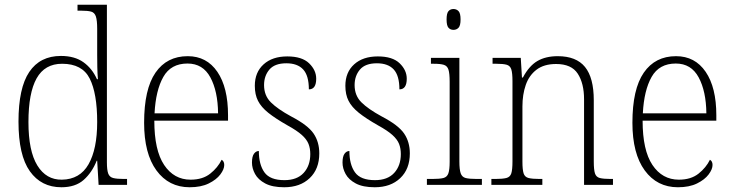

<svg xmlns="http://www.w3.org/2000/svg" viewBox="-20 -780 3091 810"><path d="M239 10Q154 10 106 -57.5Q58 -125 58 -267Q58 -409 103.5 -476.5Q149 -544 237 -544Q295 -544 332 -517.5Q369 -491 389 -446H393Q391 -471 390.5 -498Q390 -525 390 -548V-658Q390 -694 384.5 -710.5Q379 -727 364.5 -731Q350 -735 322 -735H307V-760H431V-95Q431 -63 436.5 -48Q442 -33 457.5 -29Q473 -25 503 -25H516V0H396L390 -102H388Q368 -52 333 -21Q298 10 239 10ZM241 -22Q317 -23 353.5 -87Q390 -151 390 -265Q390 -386 358.5 -448.5Q327 -511 242 -511Q169 -511 134.5 -449.5Q100 -388 100 -265Q100 -143 137.5 -82Q175 -21 241 -22Z M780 10Q692 10 640 -61Q588 -132 588 -262Q588 -404 636 -473.5Q684 -543 772 -543Q852 -543 897 -477Q942 -411 942 -294V-271H631Q631 -146 672.5 -84Q714 -22 784 -22Q835 -22 867 -47.5Q899 -73 915 -106Q926 -100 926 -84Q926 -66 909.5 -44Q893 -22 860.5 -6Q828 10 780 10ZM900 -302Q899 -395 867.5 -453.5Q836 -512 771 -512Q701 -512 669 -455.5Q637 -399 632 -302Z M1179 10Q1129 10 1099 -6Q1069 -22 1056 -46Q1043 -70 1043 -94Q1043 -120 1051.5 -131.5Q1060 -143 1072 -143Q1072 -86 1095.5 -53Q1119 -20 1180 -20Q1233 -20 1261 -50.5Q1289 -81 1289 -130Q1289 -154 1281.5 -173Q1274 -192 1253.5 -210.5Q1233 -229 1193 -251Q1142 -280 1112 -304Q1082 -328 1068.5 -354.5Q1055 -381 1055 -418Q1055 -475 1092 -508.5Q1129 -542 1192 -542Q1254 -542 1284 -513Q1314 -484 1314 -448Q1314 -403 1283 -403Q1283 -461 1259 -487Q1235 -513 1188 -513Q1139 -513 1116.5 -486.5Q1094 -460 1094 -421Q1094 -377 1122.5 -348.5Q1151 -320 1208 -289Q1279 -252 1303 -216.5Q1327 -181 1327 -133Q1327 -67 1286.5 -28.5Q1246 10 1179 10Z M1561 10Q1511 10 1481 -6Q1451 -22 1438 -46Q1425 -70 1425 -94Q1425 -120 1433.5 -131.5Q1442 -143 1454 -143Q1454 -86 1477.5 -53Q1501 -20 1562 -20Q1615 -20 1643 -50.5Q1671 -81 1671 -130Q1671 -154 1663.5 -173Q1656 -192 1635.5 -210.5Q1615 -229 1575 -251Q1524 -280 1494 -304Q1464 -328 1450.5 -354.5Q1437 -381 1437 -418Q1437 -475 1474 -508.5Q1511 -542 1574 -542Q1636 -542 1666 -513Q1696 -484 1696 -448Q1696 -403 1665 -403Q1665 -461 1641 -487Q1617 -513 1570 -513Q1521 -513 1498.5 -486.5Q1476 -460 1476 -421Q1476 -377 1504.5 -348.5Q1533 -320 1590 -289Q1661 -252 1685 -216.5Q1709 -181 1709 -133Q1709 -67 1668.5 -28.5Q1628 10 1561 10Z M1893 -654Q1880 -654 1872 -663Q1864 -672 1864 -698Q1864 -724 1872 -733Q1880 -742 1893 -742Q1906 -742 1914.5 -733Q1923 -724 1923 -698Q1923 -672 1914.5 -663Q1906 -654 1893 -654ZM1781 0V-25H1803Q1835 -25 1850.5 -29Q1866 -33 1871.5 -48.5Q1877 -64 1877 -98V-435Q1877 -470 1872 -486Q1867 -502 1852.5 -506.5Q1838 -511 1810 -511H1798V-536H1918V-99Q1918 -65 1923.5 -49Q1929 -33 1944.5 -29Q1960 -25 1992 -25H2013V0Z M2053 0V-25H2069Q2100 -25 2116 -29Q2132 -33 2137 -48.5Q2142 -64 2142 -99V-438Q2142 -472 2137 -487.5Q2132 -503 2117 -507Q2102 -511 2074 -511H2058V-536H2177L2182 -453H2186Q2212 -502 2247 -522.5Q2282 -543 2333 -543Q2411 -543 2448 -497.5Q2485 -452 2485 -357V-99Q2485 -64 2490 -48.5Q2495 -33 2510.5 -29Q2526 -25 2557 -25H2566V0H2444V-361Q2444 -428 2417.5 -469Q2391 -510 2326 -510Q2275 -510 2243.5 -486Q2212 -462 2198 -421.5Q2184 -381 2184 -331V-98Q2184 -64 2189 -48.5Q2194 -33 2210 -29Q2226 -25 2257 -25H2268V0Z M2840 10Q2752 10 2700 -61Q2648 -132 2648 -262Q2648 -404 2696 -473.5Q2744 -543 2832 -543Q2912 -543 2957 -477Q3002 -411 3002 -294V-271H2691Q2691 -146 2732.5 -84Q2774 -22 2844 -22Q2895 -22 2927 -47.5Q2959 -73 2975 -106Q2986 -100 2986 -84Q2986 -66 2969.5 -44Q2953 -22 2920.5 -6Q2888 10 2840 10ZM2960 -302Q2959 -395 2927.5 -453.5Q2896 -512 2831 -512Q2761 -512 2729 -455.5Q2697 -399 2692 -302Z"/></svg>

Font: Noto Serif Tamil SemiCondensed ExtraLight
Style: Italic
Weight: 200
Width: 4
Italic angle: -12°
Designer: Indian Type Foundry, Tom Grace, and the Monotype Design Team
Foundry: Monotype Imaging Inc.
Version: Version 2.003; ttfautohint (v1.8.4.7-5d5b)